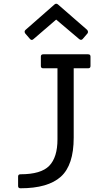

<svg xmlns="http://www.w3.org/2000/svg" viewBox="-20 -1009 553 1029"><path d="M272 -985Q276 -989 281.5 -989Q287 -989 292 -984L447 -849Q455 -839 449 -830L424 -801Q416 -791 405 -799L281 -904L159 -799Q149 -790 140 -801L115 -830Q108 -841 117 -849ZM288 -262V-643H212Q199 -643 199 -655V-706Q199 -718 212 -718H452Q465 -718 465 -706V-655Q465 -643 452 -643H375V-271Q375 -124 306 -62Q237 0 90 0Q77 0 77 -12V-63Q77 -75 90 -75Q200 -75 244 -120.5Q288 -166 288 -262Z"/></svg>

Font: Sanchez
Style: Regular
Weight: 400
Designer: Daniel Hernández
Foundry: LatinoType
Version: Version 1.001